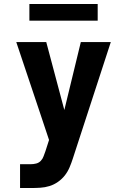

<svg xmlns="http://www.w3.org/2000/svg" viewBox="-20 -732 640 967"><path d="M81 215V95H135Q149 95 162.5 91.5Q176 88 185.5 78Q195 68 199.5 55Q204 42 209 29L227 -27L182 -162L62 -520H213L304 -178L387 -520H538L347 66Q340 88 330.5 110.5Q321 133 306.5 151.5Q292 170 272 184Q252 198 229.5 205Q207 212 183 213.5Q159 215 135 215ZM128 -628V-712H472V-628Z"/></svg>

Font: Iosevka SS04 Heavy Extended
Style: Regular
Weight: 900
Width: 7
Monospace: yes
Designer: Belleve Invis
Foundry: Belleve Invis
Version: Version 19.0.0; ttfautohint (v1.8.4)